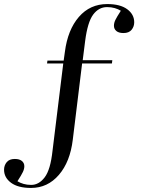

<svg xmlns="http://www.w3.org/2000/svg" viewBox="-112 -764 702 947"><path d="M41 163Q-23 163 -57.5 137.5Q-92 112 -92 73Q-92 52 -79 36Q-66 20 -39 20Q-16 20 -4 30Q8 40 8 56Q8 69 1 84Q-6 99 -26 130Q-13 138 4 143Q21 148 42 148Q80 148 108.5 110.5Q137 73 147 -20L200 -451H120L122 -465H202L208 -508Q222 -617 277 -680.5Q332 -744 417 -744Q481 -744 515.5 -718.5Q550 -693 550 -654Q550 -633 537 -617Q524 -601 497 -601Q474 -601 462 -611Q450 -621 450 -637Q450 -651 457 -665.5Q464 -680 484 -711Q471 -719 454 -724Q437 -729 416 -729Q375 -729 347.5 -692Q320 -655 308 -562L296 -467H442L440 -451H293L247 -75Q234 34 178.5 98.5Q123 163 41 163Z"/></svg>

Font: Literata 72pt
Style: Regular
Weight: 400
Designer: Latin by Veronika Burian and Jose Scaglione. Greek by Irene Vlachou. Cyrillic by Vera Evstafieva.
Foundry: TypeTogether
Version: Version 3.002